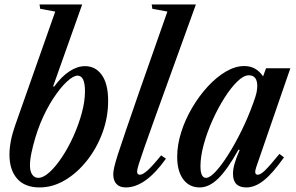

<svg xmlns="http://www.w3.org/2000/svg" viewBox="-20 -831 1330 862"><path d="M158 10.5Q91.5 10.5 57 -28.8Q22.5 -68 22.5 -136.5Q22.5 -195.5 48 -268L228 -779L160.5 -791.5L157.5 -811H349L218.5 -443.5L223 -442Q256.5 -488 292 -511Q327.5 -534 361.5 -534Q409 -534 437.2 -494.2Q465.5 -454.5 465.5 -378Q465.5 -304 439.8 -234.5Q414 -165 370.2 -109.8Q326.5 -54.5 271.5 -22Q216.5 10.5 158 10.5ZM151.5 -32.5Q174.5 -32.5 202.5 -58Q230.5 -83.5 258.5 -125.8Q286.5 -168 309.8 -219.5Q333 -271 347.2 -323.5Q361.5 -376 361.5 -421.5Q361.5 -491.5 328 -491.5Q309.5 -491.5 280.2 -464.5Q251 -437.5 219.2 -389.2Q187.5 -341 161 -277Q149.5 -248.5 139 -214Q128.5 -179.5 121.5 -146.2Q114.5 -113 114.5 -88.5Q114.5 -61.5 124.8 -47Q135 -32.5 151.5 -32.5Z M545 10.5Q517 10.5 502.8 -5Q488.5 -20.5 488.5 -48Q488.5 -60.5 492.8 -80Q497 -99.5 509.2 -137.8Q521.5 -176 544.8 -244Q568 -312 606 -421.5L731.5 -779L664 -791.5L661 -811H859.5L677 -306Q646.5 -221 628.8 -170.5Q611 -120 603.2 -94.8Q595.5 -69.5 595.5 -61Q595.5 -46.5 608 -46.5Q620.5 -46.5 642 -65.5Q663.5 -84.5 703.5 -133.5L725 -118.5Q633 10.5 545 10.5Z M877 10.5Q829.5 10.5 802.5 -26.2Q775.5 -63 775.5 -127Q775.5 -180.5 793.5 -237.5Q811.5 -294.5 842.8 -347.5Q874 -400.5 913 -442.8Q952 -485 994.2 -509.8Q1036.5 -534.5 1077 -534.5Q1130 -534.5 1161 -488L1174.5 -524.5H1283.5L1130.5 -81Q1118.5 -46.5 1137.5 -46.5Q1149.5 -46.5 1170 -66.2Q1190.5 -86 1234.5 -140L1255 -124.5Q1205 -53.5 1165 -21.5Q1125 10.5 1086 10.5Q1026 10.5 1026 -50.5Q1026 -71.5 1033 -96Q1040 -120.5 1056 -157.5L1051 -159.5Q1000.5 -69 959.5 -29.2Q918.5 10.5 877 10.5ZM905 -32.5Q922 -32.5 948.5 -61Q975 -89.5 1005.2 -137.5Q1035.5 -185.5 1065 -245.5Q1094.5 -305.5 1117 -368.5Q1128.5 -399.5 1131.8 -415.8Q1135 -432 1135 -445Q1135 -493 1097 -493Q1074 -493 1045.2 -465Q1016.5 -437 987.5 -391.2Q958.5 -345.5 934 -291Q909.5 -236.5 894.8 -182.5Q880 -128.5 880 -85Q880 -32.5 905 -32.5Z"/></svg>

Font: Libre Caslon Condensed SemiBold Italic
Style: Regular
Weight: 600
Italic angle: -22.583°
Designer: Pablo Impallari, Rodrigo Fuenzalida, Katja Schimmel, Ertekin Erdin
Foundry: Pablo Impallari, Rodrigo Fuenzalida
Version: Version 2.000; ttfautohint (v1.8.4.7-5d5b);gftools[0.9.33]